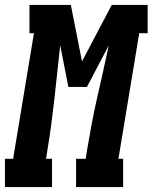

<svg xmlns="http://www.w3.org/2000/svg" viewBox="-53 -755 616 775"><path d="M-33 0V-114H0L84 -621H66V-735H233L278 -507L398 -735H543V-621H509L425 -114H444V0H254V-114H293L298 -147Q307 -201 317 -254Q327 -307 339 -360Q351 -413 363 -466Q375 -519 386 -572L298 -404H223L190 -572Q184 -519 178.5 -466Q173 -413 167 -359.5Q161 -306 154 -253Q147 -200 138 -147L133 -114H157V0Z"/></svg>

Font: Iosevka Curly Slab HvObl
Style: Regular
Weight: 900
Italic angle: -9°
Monospace: yes
Designer: Belleve Invis
Foundry: Belleve Invis
Version: Version 11.1.0; ttfautohint (v1.8.3)